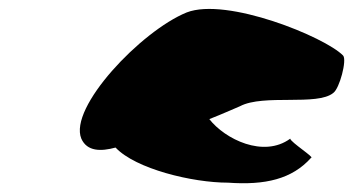

<svg xmlns="http://www.w3.org/2000/svg" viewBox="-20 -719 812 432"><path d="M163 -407C176 -378 207 -378 240 -387C285 -339 413 -308 493 -308C577 -302 637 -316 680 -364C689 -364 634 -399 633 -407C573 -363 486 -406 451 -451C484 -464 515 -478 520 -480C573 -508 694 -480 730 -510C744 -520 761 -584 752 -594C711 -636 490 -726 400 -691C297 -649 134 -477 163 -407Z"/></svg>

Font: Ampere
Style: SCSuExtIta
Weight: 400
Version: Version 1